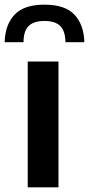

<svg xmlns="http://www.w3.org/2000/svg" viewBox="-55 -804 382 824"><path d="M-35 -623Q-33 -698 7.5 -741Q48 -784 136 -784Q224 -784 264.5 -741Q305 -698 307 -623H226Q225 -671 203.5 -692.5Q182 -714 136 -714Q90 -714 68 -692.5Q46 -671 46 -623ZM64 -540H196V0H64Z"/></svg>

Font: Encode Sans Narrow
Style: SemiBold
Weight: 600
Designer: Pablo Impallari, Andres Torresi
Foundry: Pablo Impallari, Andres Torresi
Version: Version 1.000; ttfautohint (v1.00) -l 8 -r 50 -G 200 -x 14 -